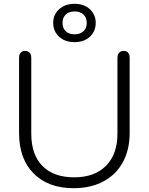

<svg xmlns="http://www.w3.org/2000/svg" viewBox="-20 -977 781 1007"><path d="M80 -279V-674Q80 -691 88.5 -700.5Q97 -710 112 -710Q127 -710 135.5 -700.5Q144 -691 144 -674V-276Q144 -166 202.5 -106.5Q261 -47 369 -47Q476 -47 536 -107.5Q596 -168 596 -276V-674Q596 -691 605 -700.5Q614 -710 629 -710Q644 -710 652 -700.5Q660 -691 660 -674V-279Q660 -192 624.5 -126.5Q589 -61 522.5 -25.5Q456 10 366 10Q233 10 156.5 -67Q80 -144 80 -279ZM259 -857Q259 -900 290 -928.5Q321 -957 371 -957Q421 -957 451.5 -928.5Q482 -900 482 -857Q482 -813 451.5 -784.5Q421 -756 371 -756Q321 -756 290 -784.5Q259 -813 259 -857ZM435 -857Q435 -885 417.5 -901Q400 -917 371 -917Q342 -917 325 -901Q308 -885 308 -857Q308 -829 325 -813Q342 -797 371 -797Q400 -797 417.5 -813Q435 -829 435 -857Z"/></svg>

Font: Kodchasan Light
Style: Regular
Weight: 300
Version: Version 1.000; ttfautohint (v1.6)